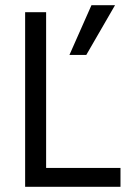

<svg xmlns="http://www.w3.org/2000/svg" viewBox="-20 -721 517 741"><path d="M313 -509H248L333 -701H424ZM445 0H77V-674H158V-73H445Z"/></svg>

Font: Hind Vadodara
Style: Regular
Weight: 400
Designer: Hitesh Malaviya
Foundry: Indian Type Foundry
Version: Version 0.702;PS 1.0;hotconv 1.0.81;makeotf.lib2.5.63406